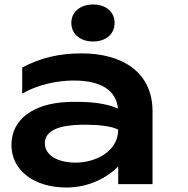

<svg xmlns="http://www.w3.org/2000/svg" viewBox="-20 -821 840 856"><path d="M507 0H660V-325C660 -501 523 -583 344 -583C246 -583 162 -564 79 -520V-404C150 -444 234 -462 309 -462C434 -462 498 -416 506 -337C450 -362 379 -367 319 -367C305 -367 291 -367 276 -366C136 -359 31 -294 31 -175C31 -58 136 15 276 15C378 15 459 -30 507 -79ZM395 -636C452 -636 491 -669 491 -719C491 -768 452 -801 395 -801C338 -801 298 -768 298 -719C298 -669 338 -636 395 -636ZM507 -243C507 -146 406 -96 318 -96C233 -96 180 -131 180 -182C180 -262 304 -265 361 -265C418 -265 477 -259 507 -243Z"/></svg>

Font: Bounded Med
Style: Regular
Weight: 500
Designer: Vlad Churkin
Version: Version 3.0